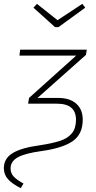

<svg xmlns="http://www.w3.org/2000/svg" viewBox="-34 -778 500 998"><path d="M-14 96Q-14 46 31.5 18Q77 -10 174 -23Q239 -33 278.5 -46Q318 -59 339.5 -85Q361 -111 361 -155Q361 -239 263 -239H112L117 -269L362 -489H67L71 -520H417L413 -493L161 -269H268Q329 -269 362.5 -239Q396 -209 396 -156Q396 -80 343.5 -44Q291 -8 183 7Q95 19 58 40Q21 61 21 97Q21 122 36.5 139Q52 156 88 176L74 200Q31 179 8.5 154.5Q-14 130 -14 96ZM409 -738 270 -637H252L140 -738L158 -758L265 -673L394 -758Z"/></svg>

Font: FiraGO UltraLight
Style: Italic
Weight: 200
Italic angle: -8°
Designer: bBox Type GmbH
Foundry: bBox Type GmbH
Version: Version 1.001